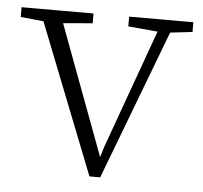

<svg xmlns="http://www.w3.org/2000/svg" viewBox="-43 -520 601 569"><g transform="rotate(5 258.0 -236.0)"><path d="M243 5 53 -477H112L275 -40H265L279 -86L420 -477H458L275 5ZM-1 -448V-477H213V-448L109 -439H89ZM319 -448V-477H510V-448L432 -439H417Z"/></g></svg>

Font: Source Serif 4 18pt Light
Style: Regular
Weight: 300
Designer: Frank Grießhammer
Foundry: Adobe Systems Incorporated
Version: Version 4.004;hotconv 1.0.116;makeotfexe 2.5.65601